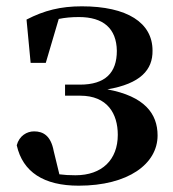

<svg xmlns="http://www.w3.org/2000/svg" viewBox="-20 -572 547 608"><path d="M229 16C386 16 479 -53 479 -143C479 -212 438 -267 320 -289C425 -307 464 -351 463 -412C463 -500 383 -552 239 -552C172 -552 120 -539 64 -510L77 -373H125L166 -512C185 -516 206 -518 230 -518C307 -518 349 -482 350 -411C350 -342 314 -304 233 -304H186V-269H234C320 -269 353 -212 353 -145C353 -66 303 -17 219 -17C199 -17 183 -18 168 -20L150 -94C141 -142 117 -156 88 -156C65 -156 41 -142 33 -112C52 -27 119 16 229 16Z"/></svg>

Font: GenRyuMin2 TW B
Style: Regular
Weight: 700
Version: Version 2.100;PS 2.1;hotconv 16.6.51;makeotf.lib2.5.65220 DE